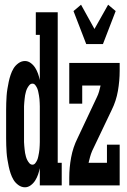

<svg xmlns="http://www.w3.org/2000/svg" viewBox="-20 -787 540 815"><path d="M86 8Q71 8 58 -1.5Q45 -11 37.5 -23.5Q30 -36 25 -51Q20 -66 17 -80.5Q14 -95 11.5 -110Q9 -125 8 -140Q7 -155 6.5 -170Q6 -185 6 -200V-320Q6 -335 6.5 -350Q7 -365 8 -380Q9 -395 11.5 -410Q14 -425 17 -439.5Q20 -454 25 -469Q30 -484 37.5 -496.5Q45 -509 58 -518.5Q71 -528 86 -528Q99 -528 110.5 -519.5Q122 -511 129.5 -499Q137 -487 141.5 -474Q146 -461 149 -447V-639H132V-735H225V-96H242V0H149V-73Q146 -59 141.5 -46Q137 -33 129.5 -21Q122 -9 110.5 -0.5Q99 8 86 8ZM118 -88Q125 -88 130 -94.5Q135 -101 138 -108Q141 -115 142.5 -123Q144 -131 145.5 -138.5Q147 -146 147.5 -153.5Q148 -161 148.5 -169Q149 -177 149 -184.5Q149 -192 149 -200V-320Q149 -328 149 -335.5Q149 -343 148.5 -351Q148 -359 147.5 -366.5Q147 -374 145.5 -381.5Q144 -389 142.5 -397Q141 -405 138 -412Q135 -419 130 -425.5Q125 -432 118 -432Q110 -432 104.5 -425.5Q99 -419 95.5 -412Q92 -405 90 -397.5Q88 -390 86.5 -382.5Q85 -375 84.5 -367Q84 -359 83 -351.5Q82 -344 82 -336Q82 -328 82 -320V-200Q82 -192 82 -184Q82 -176 83 -168.5Q84 -161 84.5 -153Q85 -145 86.5 -137.5Q88 -130 90 -122.5Q92 -115 95.5 -108Q99 -101 104.5 -94.5Q110 -88 118 -88ZM346 -600 292 -740 324 -767 381 -664 439 -767 471 -740 417 -600ZM274 0V-33Q274 -76 282 -119Q290 -162 309 -200L391 -374Q397 -386 400.5 -398.5Q404 -411 407 -424H329V-347H274V-520H488V-487Q488 -444 480.5 -401Q473 -358 454 -320L371 -146Q366 -134 362.5 -121.5Q359 -109 356 -96H434V-173H488V0Z"/></svg>

Font: Iosevka Curly Slab
Style: Bold
Weight: 700
Monospace: yes
Designer: Belleve Invis
Foundry: Belleve Invis
Version: Version 22.1.2; ttfautohint (v1.8.4)